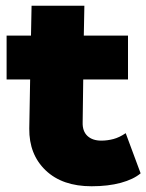

<svg xmlns="http://www.w3.org/2000/svg" viewBox="-20 -638 510 669"><path d="M299 11Q197 11 139 -44.5Q81 -100 82 -190L85 -361H3V-514H88L90 -618H274L272 -514H426V-361H270L268 -212Q267 -181 284.5 -164.5Q302 -148 333 -148Q354 -148 375 -153.5Q396 -159 418 -174L470 -34Q445 -13 401 -1Q357 11 299 11Z"/></svg>

Font: Livvic Black
Style: Regular
Weight: 900
Designer: Jacques Le Bailly, Baron von Fonthausen
Version: Version 1.001; ttfautohint (v1.8.2)